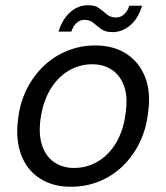

<svg xmlns="http://www.w3.org/2000/svg" viewBox="-20 -703 637 735"><path d="M251 12Q182 12 132.5 -20Q83 -52 61 -110.5Q39 -169 49 -245Q56 -309 82 -361Q108 -413 147.5 -450.5Q187 -488 237.5 -508.5Q288 -529 345 -529Q415 -529 464 -497Q513 -465 535.5 -408Q558 -351 547 -273Q540 -209 514.5 -157Q489 -105 449.5 -67Q410 -29 359.5 -8.5Q309 12 251 12ZM263 -60Q312 -60 354 -84.5Q396 -109 424.5 -156.5Q453 -204 461 -271Q470 -332 455 -373.5Q440 -415 408 -436Q376 -457 333 -457Q285 -457 243 -432.5Q201 -408 172.5 -360.5Q144 -313 135 -246Q127 -186 142 -144Q157 -102 189 -81Q221 -60 263 -60ZM204 -582Q220 -632 250 -657.5Q280 -683 317 -683Q344 -683 359.5 -671.5Q375 -660 389 -648Q403 -636 424 -636Q441 -636 454.5 -647.5Q468 -659 475 -681H524Q509 -632 478.5 -606Q448 -580 410 -580Q383 -580 367 -592Q351 -604 337.5 -615.5Q324 -627 303 -627Q287 -627 274 -616Q261 -605 253 -582Z"/></svg>

Font: DM Sans 11pt
Style: Italic
Weight: 400
Italic angle: -10°
Version: Version 4.004;gftools[0.9.30]